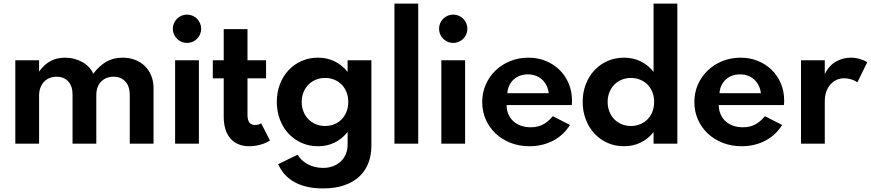

<svg xmlns="http://www.w3.org/2000/svg" viewBox="-20 -802 4862 1072"><path d="M198.2 -465.5V-402.3Q228.2 -443.6 263.4 -461.8Q298.6 -480 342.3 -480Q369.1 -480 393.9 -473.6Q418.6 -467.3 439.3 -455.7Q460 -444.1 475.9 -427.5Q491.8 -410.9 500.9 -390.5Q534.1 -434.5 573.4 -457.3Q612.7 -480 664.1 -480Q701.8 -480 733.6 -468Q765.5 -455.9 788.4 -433.6Q811.4 -411.4 824.3 -379.8Q837.3 -348.2 837.3 -308.6V0H704.5V-272.3Q704.5 -319.5 680.2 -346.6Q655.9 -373.6 614.5 -373.6Q571.4 -373.6 544.5 -346.4Q517.7 -319.1 517.7 -270V0H385V-275.5Q385 -320.5 361.4 -347Q337.7 -373.6 295.9 -373.6Q274.5 -373.6 256.6 -366.4Q238.6 -359.1 225.7 -345.5Q212.7 -331.8 205.5 -312Q198.2 -292.3 198.2 -267.3V0H65.5V-465.5Z M1024.1 -562.3Q1007.7 -562.3 993.4 -568.4Q979.1 -574.5 968.2 -585.5Q957.3 -596.4 951.1 -610.7Q945 -625 945 -641.4Q945 -657.7 951.1 -672Q957.3 -686.4 968.2 -697.3Q979.1 -708.2 993.4 -714.3Q1007.7 -720.5 1024.1 -720.5Q1040.5 -720.5 1054.8 -714.3Q1069.1 -708.2 1080 -697.3Q1090.9 -686.4 1097 -672Q1103.2 -657.7 1103.2 -641.4Q1103.2 -625 1097 -610.7Q1090.9 -596.4 1080 -585.5Q1069.1 -574.5 1054.8 -568.4Q1040.5 -562.3 1024.1 -562.3ZM957.7 0V-465.5H1090.5V0Z M1372.3 14.5Q1304.1 14.5 1266.6 -28.9Q1229.1 -72.3 1229.1 -150.5V-364.5H1168.2V-465.5H1229.1V-639.5H1361.8V-465.5H1465.5V-364.5H1361.8V-160Q1361.8 -104.1 1404.1 -104.1Q1423.2 -104.1 1438.2 -113.6L1487.3 -17.3Q1464.5 -2.7 1433.4 5.9Q1402.3 14.5 1372.3 14.5Z M1525.5 -233.2Q1525.5 -285.9 1542.5 -330.9Q1559.5 -375.9 1590.2 -409.1Q1620.9 -442.3 1663.2 -461.1Q1705.5 -480 1755.9 -480Q1806.4 -480 1848.2 -459.5Q1890 -439.1 1920.9 -400.5V-465.5H2053.6V12.7Q2053.6 64.5 2036.8 108.2Q2020 151.8 1986.4 183.4Q1952.7 215 1902 232.5Q1851.4 250 1783.2 250Q1689.1 250 1625.9 215.7Q1562.7 181.4 1533.2 114.5L1641.8 61.8Q1651.4 78.6 1666.1 92.3Q1680.9 105.9 1699.3 115.5Q1717.7 125 1739.1 130.2Q1760.5 135.5 1783.2 135.5Q1813.6 135.5 1838.9 126.1Q1864.1 116.8 1882.3 99.8Q1900.5 82.7 1910.7 58.6Q1920.9 34.5 1920.9 5V-65Q1890 -26.4 1848.2 -5.9Q1806.4 14.5 1755.9 14.5Q1705.5 14.5 1663.2 -4.5Q1620.9 -23.6 1590.2 -56.8Q1559.5 -90 1542.5 -135.5Q1525.5 -180.9 1525.5 -233.2ZM1664.5 -232.7Q1664.5 -203.6 1674.3 -179.1Q1684.1 -154.5 1701.6 -136.6Q1719.1 -118.6 1743 -108.6Q1766.8 -98.6 1795 -98.6Q1823.2 -98.6 1847 -108.6Q1870.9 -118.6 1888.2 -136.6Q1905.5 -154.5 1915 -179.1Q1924.5 -203.6 1924.5 -232.7Q1924.5 -262.3 1915 -286.8Q1905.5 -311.4 1888.2 -329.1Q1870.9 -346.8 1847 -356.8Q1823.2 -366.8 1795 -366.8Q1766.8 -366.8 1743 -356.8Q1719.1 -346.8 1701.6 -328.9Q1684.1 -310.9 1674.3 -286.4Q1664.5 -261.8 1664.5 -232.7Z M2182.3 0V-781.8H2315V0Z M2510.5 -562.3Q2494.1 -562.3 2479.8 -568.4Q2465.5 -574.5 2454.5 -585.5Q2443.6 -596.4 2437.5 -610.7Q2431.4 -625 2431.4 -641.4Q2431.4 -657.7 2437.5 -672Q2443.6 -686.4 2454.5 -697.3Q2465.5 -708.2 2479.8 -714.3Q2494.1 -720.5 2510.5 -720.5Q2526.8 -720.5 2541.1 -714.3Q2555.5 -708.2 2566.4 -697.3Q2577.3 -686.4 2583.4 -672Q2589.5 -657.7 2589.5 -641.4Q2589.5 -625 2583.4 -610.7Q2577.3 -596.4 2566.4 -585.5Q2555.5 -574.5 2541.1 -568.4Q2526.8 -562.3 2510.5 -562.3ZM2444.1 0V-465.5H2576.8V0Z M2936.4 14.5Q2879.5 14.5 2831.1 -4.3Q2782.7 -23.2 2747.5 -56.4Q2712.3 -89.5 2692.3 -134.5Q2672.3 -179.5 2672.3 -231.8Q2672.3 -285 2692.3 -330.2Q2712.3 -375.5 2747.3 -408.9Q2782.3 -442.3 2829.3 -461.1Q2876.4 -480 2930.9 -480Q2982.7 -480 3027.3 -461.8Q3071.8 -443.6 3104.3 -411.6Q3136.8 -379.5 3155.2 -336.1Q3173.6 -292.7 3173.6 -241.8Q3173.6 -235.5 3173.4 -229.3Q3173.2 -223.2 3172.3 -215.5H2808.6Q2808.6 -187.7 2818.4 -164.8Q2828.2 -141.8 2845.9 -125.5Q2863.6 -109.1 2888.4 -100.2Q2913.2 -91.4 2943.6 -91.4Q2981.4 -91.4 3010.7 -106.4Q3040 -121.4 3066.4 -153.2L3162.3 -104.5Q3145.5 -76.8 3121.8 -54.5Q3098.2 -32.3 3069.3 -17Q3040.5 -1.8 3006.8 6.4Q2973.2 14.5 2936.4 14.5ZM3043.6 -281.8Q3040.9 -305.9 3031.1 -325.2Q3021.4 -344.5 3006.1 -358.2Q2990.9 -371.8 2970.9 -379.3Q2950.9 -386.8 2927.3 -386.8Q2903.2 -386.8 2882.7 -379.1Q2862.3 -371.4 2847.3 -357.5Q2832.3 -343.6 2823.2 -324.3Q2814.1 -305 2812.7 -281.8Z M3233.2 -233.2Q3233.2 -285.9 3250.5 -330.9Q3267.7 -375.9 3298.4 -409.1Q3329.1 -442.3 3371.4 -461.1Q3413.6 -480 3464.1 -480Q3514.5 -480 3556.4 -459.8Q3598.2 -439.5 3629.1 -400.9V-781.8H3761.8V0H3629.1V-64.5Q3598.2 -25.9 3556.4 -5.7Q3514.5 14.5 3464.1 14.5Q3413.6 14.5 3371.4 -4.5Q3329.1 -23.6 3298.4 -56.8Q3267.7 -90 3250.5 -135.5Q3233.2 -180.9 3233.2 -233.2ZM3372.7 -232.7Q3372.7 -203.6 3382.5 -178.9Q3392.3 -154.1 3409.5 -136.4Q3426.8 -118.6 3450.7 -108.6Q3474.5 -98.6 3502.7 -98.6Q3530.9 -98.6 3554.8 -108.6Q3578.6 -118.6 3595.9 -136.4Q3613.2 -154.1 3622.7 -178.9Q3632.3 -203.6 3632.3 -232.7Q3632.3 -262.3 3622.7 -286.8Q3613.2 -311.4 3595.9 -329.1Q3578.6 -346.8 3554.8 -356.8Q3530.9 -366.8 3502.7 -366.8Q3474.5 -366.8 3450.7 -356.8Q3426.8 -346.8 3409.5 -329.1Q3392.3 -311.4 3382.5 -286.8Q3372.7 -262.3 3372.7 -232.7Z M4120.9 14.5Q4064.1 14.5 4015.7 -4.3Q3967.3 -23.2 3932 -56.4Q3896.8 -89.5 3876.8 -134.5Q3856.8 -179.5 3856.8 -231.8Q3856.8 -285 3876.8 -330.2Q3896.8 -375.5 3931.8 -408.9Q3966.8 -442.3 4013.9 -461.1Q4060.9 -480 4115.5 -480Q4167.3 -480 4211.8 -461.8Q4256.4 -443.6 4288.9 -411.6Q4321.4 -379.5 4339.8 -336.1Q4358.2 -292.7 4358.2 -241.8Q4358.2 -235.5 4358 -229.3Q4357.7 -223.2 4356.8 -215.5H3993.2Q3993.2 -187.7 4003 -164.8Q4012.7 -141.8 4030.5 -125.5Q4048.2 -109.1 4073 -100.2Q4097.7 -91.4 4128.2 -91.4Q4165.9 -91.4 4195.2 -106.4Q4224.5 -121.4 4250.9 -153.2L4346.8 -104.5Q4330 -76.8 4306.4 -54.5Q4282.7 -32.3 4253.9 -17Q4225 -1.8 4191.4 6.4Q4157.7 14.5 4120.9 14.5ZM4228.2 -281.8Q4225.5 -305.9 4215.7 -325.2Q4205.9 -344.5 4190.7 -358.2Q4175.5 -371.8 4155.5 -379.3Q4135.5 -386.8 4111.8 -386.8Q4087.7 -386.8 4067.3 -379.1Q4046.8 -371.4 4031.8 -357.5Q4016.8 -343.6 4007.7 -324.3Q3998.6 -305 3997.3 -281.8Z M4452.3 0V-465.5H4585V-389.1Q4608.6 -435.9 4647 -458Q4685.5 -480 4729.5 -480Q4755.5 -480 4780 -473Q4804.5 -465.9 4822.3 -455L4767.3 -342.7Q4751.4 -353.2 4731.8 -359.1Q4712.3 -365 4693.2 -365Q4671.4 -365 4651.8 -356.4Q4632.3 -347.7 4617.3 -331.4Q4602.3 -315 4593.6 -290.7Q4585 -266.4 4585 -235V0Z"/></svg>

Font: Spartan
Style: Bold
Weight: 700
Designer: Matt Bailey, Mirko Velimirovic
Foundry: Matt Bailey
Version: Version 1.005